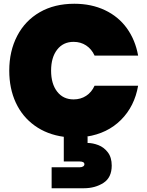

<svg xmlns="http://www.w3.org/2000/svg" viewBox="-20 -735 793 1033"><path d="M29.8 -355Q29.8 -460 72.5 -542Q115.2 -624 194.1 -669.4Q272.9 -714.8 379.9 -714.8Q471.7 -714.8 544.4 -680.4Q617.2 -646 662.6 -583Q708 -520 723.1 -436H488.8Q472.7 -471.2 443.4 -490.5Q414.1 -509.8 376 -509.8Q319.8 -509.8 287.4 -467.8Q254.9 -425.8 254.9 -355Q254.9 -284.2 287.4 -242.2Q319.8 -200.2 376 -200.2Q414.1 -200.2 443.6 -219.5Q473.1 -238.8 488.8 -273.9H723.1Q704.1 -163.1 631.1 -90.1Q558.1 -17.1 445.8 0H451.2V34.2Q479 34.2 509 45.7Q539.1 57.1 560.1 84.5Q581.1 111.8 581.1 155.8Q581.1 220.7 536.1 249.3Q491.2 277.8 431.2 277.8H257.8V165H408.2Q420.4 165 427.2 160.4Q434.1 155.8 434.1 148.9Q434.1 133.8 408.2 133.8H323.2V1Q233.4 -11.2 166.7 -59.1Q100.1 -106.9 64.9 -182.9Q29.8 -258.8 29.8 -355Z"/></svg>

Font: Poppins Black
Style: Regular
Weight: 900
Designer: Ninad Kale (Devanagari), Jonny Pinhorn (Latin)
Foundry: Indian Type Foundry
Version: 4.004